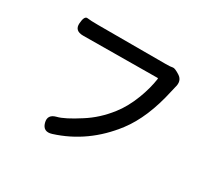

<svg xmlns="http://www.w3.org/2000/svg" viewBox="-145 -940 1289 1193"><g transform="rotate(30 500.0 -343.5)"><path d="M340 21Q282 39 267 -16Q252 -70 311 -85Q361 -97 460 -161Q547 -216 613 -301Q662 -362 697 -453Q727 -532 737 -603Q738 -608 733 -608L201 -604Q139 -604 143 -659Q147 -715 171 -711.5Q195 -708 247 -708H732Q770 -708 783 -711.5Q796 -715 835 -690Q873 -665 857 -613Q855 -607 849 -579Q803 -367 706 -240Q559 -48 340 21Z"/></g></svg>

Font: Resource Han Rounded KR Medium
Style: Regular
Weight: 500
Designer: Cyano Hao (round all glyphs); Ryoko NISHIZUKA 西塚涼子 (kana, bopomofo & ideographs); Paul D. Hunt (Latin, Greek & Cyrillic)
Foundry: Cyano Hao
Version: 0.990